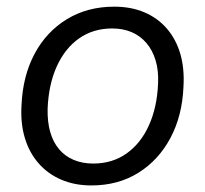

<svg xmlns="http://www.w3.org/2000/svg" viewBox="-20 -555 625 585"><path d="M258.6 10Q207.4 10 166.6 -7.6Q125.7 -25.1 97.4 -57.6Q69 -90 55.6 -135Q42.1 -180 45.6 -234.9Q49.3 -323 85.1 -390.6Q121 -458.1 183.6 -496.4Q246.3 -534.7 328.1 -534.7Q379.3 -534.7 419.8 -517.5Q460.3 -500.3 488.3 -468Q516.3 -435.7 529.4 -390.9Q542.4 -346 539 -290.4Q535.3 -202 499.1 -134.3Q462.9 -66.6 401.2 -28.3Q339.6 10 258.6 10ZM264.3 -56.7Q322.3 -56.7 365.6 -87.4Q408.9 -118 433.7 -173Q458.6 -228 461.6 -300.1Q463.6 -339.9 454.1 -371.1Q444.6 -402.3 426.1 -423.9Q407.6 -445.6 381.4 -456.9Q355.1 -468.3 321.7 -468.3Q264 -468.3 220.9 -438Q177.9 -407.7 153 -352.7Q128.1 -297.7 125.1 -224.1Q124.1 -183.7 133.1 -152.5Q142.1 -121.3 160.3 -100Q178.4 -78.7 204.8 -67.7Q231.1 -56.7 264.3 -56.7Z"/></svg>

Font: Mona Sans
Style: Italic
Weight: 200
Italic angle: -11.6951°
Designer: Deni Anggara
Foundry: GitHub
Version: Version 2.000